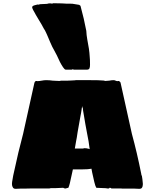

<svg xmlns="http://www.w3.org/2000/svg" viewBox="-20 -1167 958 1188"><path d="M55 -19Q54 -22 54 -29Q54 -39 58 -59Q60 -72 61.5 -79.5Q63 -87 64 -91Q94 -232 123 -339L193 -655Q193 -657 196 -661Q199 -665 203 -666H208Q208 -665 211 -665Q223 -665 238 -668Q253 -671 265 -671Q287 -671 306 -668Q315 -668 326 -667Q337 -666 349 -666Q353 -666 358 -668H376H399L423 -669Q430 -670 440 -670Q448 -670 448 -671H464H498H540Q596 -671 614 -669Q617 -669 622.5 -668.5Q628 -668 629 -666Q636 -666 643 -667Q650 -668 656 -668Q670 -671 683 -671Q689 -671 695 -668Q701 -665 708 -665L713 -666H716Q719 -664 722.5 -660.5Q726 -657 726 -655L796 -339Q828 -222 854 -91Q854 -85 858 -78Q859 -71 861 -59Q863 -47 863 -39Q864 -35 864 -28Q864 -14 858 -5Q854 1 846 1H833Q818 1 810 0H784H759H739Q731 0 731 -1H668V-3Q664 -5 658 -5Q658 -5 657.5 -4.5Q657 -4 656 -3Q656 -1 654 -1H651H643Q638 -3 623 -3Q593 -5 576 -5Q570 -14 563.5 -41Q557 -68 550 -101Q548 -117 546 -123Q525 -119 491 -119H460H431L424 -87Q411 -21 403 -5Q399 -5 393 -3Q391 -2 389.5 -1.5Q388 -1 388 -1H384Q378 -1 375 -3Q373 -5 370 -5L325 -3H309H294Q290 -1 284 -1H280H188H179Q168 0 134 0H108Q100 1 85 1H73Q60 1 55 -19ZM528 -293Q525 -307 518 -346Q516 -356 508 -400Q500 -448 500 -448Q497 -468 494 -483L493 -496Q490 -501 490 -505L489 -511Q488 -509 488 -505Q488 -501 486 -500V-496L484 -483Q483 -476 481.5 -467.5Q480 -459 478 -449L473 -421Q462 -358 460 -348Q459 -337 455 -315Q453 -308 451 -294L443 -248H494L501 -250H503Q515 -250 521 -248Q525 -248 528.5 -246.5Q532 -245 535 -244Q528 -293 528 -293ZM407 -736H387Q380 -736 370 -751Q351 -779 332 -824Q328 -831 323.5 -840Q319 -849 314 -858Q305 -872 290 -907L282 -926L274 -945Q272 -949 265.5 -964Q259 -979 250 -992L237 -1016Q232 -1023 222 -1041Q196 -1084 192 -1093Q183 -1108 182 -1112Q179 -1118 179 -1122Q179 -1128 185 -1131Q190 -1134 212 -1139H217Q217 -1138 219 -1138L227 -1141L269 -1143L275 -1144Q277 -1144 279 -1145Q281 -1146 282 -1146H292Q299 -1146 302 -1144L308 -1147L363 -1146Q382 -1144 427 -1144L470 -1137L478 -1131Q500 -1051 514 -976Q515 -951 520 -923Q533 -860 535 -817Q537 -801 537 -766Q537 -752 533.5 -744Q530 -736 518 -736H492H464H435L432 -739L424 -736Z"/></svg>

Font: Sigmar One
Style: Regular
Weight: 400
Designer: Vernon Adams
Foundry: Vernon Adams
Version: Version 2.000